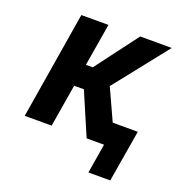

<svg xmlns="http://www.w3.org/2000/svg" viewBox="-123 -638 846 892"><g transform="rotate(20 300.0 -192.0)"><path d="M410 146 434 0H348L258 -210H210L175 0H42L129 -530H263L228 -320H262L420 -530H576L366 -265L437 -110H561L518 146Z"/></g></svg>

Font: Iosevka Curly XBdEx
Style: Italic
Weight: 800
Width: 7
Italic angle: -9°
Monospace: yes
Designer: Belleve Invis
Foundry: Belleve Invis
Version: Version 11.1.0; ttfautohint (v1.8.3)